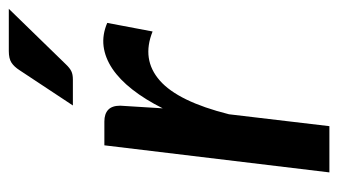

<svg xmlns="http://www.w3.org/2000/svg" viewBox="-186 -582 768 436"><g transform="rotate(-90 198.0 -364.0)"><path d="M24.5 0ZM24.5 0 86 -511H140Q157.5 -511 166.8 -502.2Q176 -493.5 176 -475L170 -378.5Q190 -418.5 212.8 -447.5Q235.5 -476.5 260.2 -493Q285 -509.5 311 -512.8Q337 -516 364 -504.5L344.5 -401.5Q281 -427 233.2 -385.2Q185.5 -343.5 156.5 -228L129.5 0ZM396 -728 270 -598.5Q261.5 -589.5 254.2 -586Q247 -582.5 235.5 -582.5H176.5L256.5 -703.5Q264.5 -716 273.8 -722Q283 -728 300 -728Z"/></g></svg>

Font: Lato Semibold
Style: Italic
Weight: 600
Italic angle: -7°
Designer: Lukasz Dziedzic
Foundry: tyPoland Lukasz Dziedzic
Version: Version 2.006; 2014-01-15